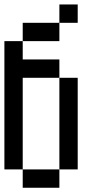

<svg xmlns="http://www.w3.org/2000/svg" viewBox="-20 -937 457 873"><path d="M0 -166.7V-750H83.3V-666.7H250V-583.3H83.3V-166.7ZM83.3 -166.7H250V-83.3H83.3ZM83.3 -750V-833.3H250V-750ZM250 -916.7H333.3V-833.3H250ZM250 -166.7V-583.3H333.3V-166.7Z"/></svg>

Font: Galmuri11 Condensed
Style: Regular
Weight: 400
Width: 3
Designer: Lee Minseo (quiple)
Version: Version 2.399;hotconv 1.1.1;makeotfexe 2.6.0 DEVELOPMENT